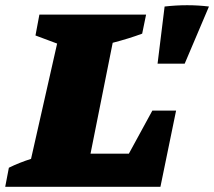

<svg xmlns="http://www.w3.org/2000/svg" viewBox="-63 -716 821 736"><path d="M521 -292H612L552 0H-43L-29 -73Q-9 -83 12.5 -91.5Q34 -100 56 -107L156 -549L73 -580L88 -660H497L482 -587Q431 -568 369 -552L284 -127H431ZM541 -472 568 -691Q656 -701 738 -691L645 -472Z"/></svg>

Font: Piazzolla Black
Style: Italic
Weight: 900
Italic angle: -11.3°
Designer: Juan Pablo del Peral
Foundry: Huerta Tipografica
Version: Version 1.330